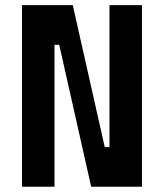

<svg xmlns="http://www.w3.org/2000/svg" viewBox="-20 -713 626 733"><path d="M328.1 0 206.1 -542H188V0H64V-693.4H257.8L379.9 -151.4H397.9V-693.4H522V0Z"/></svg>

Font: Cascadia Code PL
Style: Bold
Weight: 700
Monospace: yes
Designer: Aaron Bell
Foundry: Saja Typeworks
Version: Version 2404.023; ttfautohint (v1.8.4)